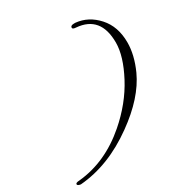

<svg xmlns="http://www.w3.org/2000/svg" viewBox="-182 -896 1015 1068"><g transform="rotate(-30 325.5 -362.0)"><path d="M30 35Q9 32 9 22.5Q9 13 34 12Q209 -5 358 -134Q469 -230 531 -347.5Q593 -465 593 -551Q593 -722 443 -734Q421 -735 421 -745Q421 -759 444 -759Q448 -759 453 -759Q533 -751 591 -686.5Q649 -622 649 -520Q649 -440 608 -349Q549 -220 391 -107Q215 20 30 35Z"/></g></svg>

Font: Alex Brush
Style: Regular
Weight: 400
Designer: Robert E. Leuschke
Foundry: Robert E. Leuschke
Version: Version 1.003